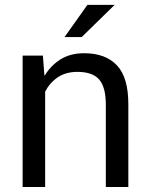

<svg xmlns="http://www.w3.org/2000/svg" viewBox="-20 -752 606 772"><path d="M308.5 -603H239.5L331.5 -732.5H441ZM496 0H405.5V-331.5Q405.5 -401 379 -432Q352.5 -463 291 -463Q245 -463 212.8 -441.5Q180.5 -420 161.5 -383.5V0H71V-528.5H152.5L158.5 -449L160 -448.5Q185 -489.5 224.2 -513.8Q263.5 -538 318 -538Q404.5 -538 450.2 -489.2Q496 -440.5 496 -333.5Z"/></svg>

Font: Roberto Sans
Style: Regular
Weight: 400
Designer: Google (font) & Cristiano Sobral (main changes)
Version: Version 1.500; ttfautohint (v1.8.4.7-5d5b-dirty)